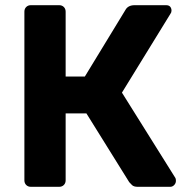

<svg xmlns="http://www.w3.org/2000/svg" viewBox="-20 -720 725 740"><path d="M99 0Q88 0 81 -7Q74 -14 74 -25V-675Q74 -686 81 -693Q88 -700 99 -700H208Q219 -700 226 -693Q233 -686 233 -675V-425H307L463 -681Q473 -700 499 -700H620Q631 -700 636 -694Q641 -688 641 -679Q641 -672 637 -667L450 -363L656 -34Q658 -31 658 -23Q658 -14 651.5 -7Q645 0 636 0H511Q496 0 489 -6.5Q482 -13 478 -18L313 -283H233V-25Q233 -14 226 -7Q219 0 208 0Z"/></svg>

Font: Fz Rubik SemBd
Style: Regular
Weight: 600
Designer: Hubert and Fischer
Foundry: Hubert and Fischer
Version: Vit hóa bi FontZin.com